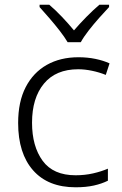

<svg xmlns="http://www.w3.org/2000/svg" viewBox="-20 -785 516 815"><path d="M301 10Q184 10 120.5 -62Q57 -134 57 -263Q57 -353 89 -415Q121 -477 178.5 -509.5Q236 -542 313 -542Q351 -542 385 -535Q419 -528 445 -516L429 -467Q402 -478 371 -484.5Q340 -491 312 -491Q217 -491 166.5 -430Q116 -369 116 -264Q116 -164 161 -102.5Q206 -41 301 -41Q340 -41 375 -49Q410 -57 438 -69V-18Q412 -5 378.5 2.5Q345 10 301 10ZM443 -765V-755Q424 -735 400.5 -708.5Q377 -682 356 -655Q335 -628 323 -606H267Q254 -628 233 -655Q212 -682 189 -708.5Q166 -735 148 -755V-765H189Q216 -742 243.5 -713Q271 -684 294 -656Q318 -684 346.5 -713Q375 -742 402 -765Z"/></svg>

Font: Noto Sans Cherokee Light
Style: Regular
Weight: 300
Designer: Monotype Design Team
Foundry: Monotype Imaging Inc.
Version: Version 2.001; ttfautohint (v1.8.4.7-5d5b)